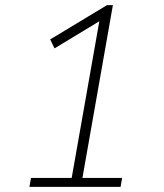

<svg xmlns="http://www.w3.org/2000/svg" viewBox="-20 -730 640 750"><path d="M95 0 101 -35H260L368 -647L193 -541L176 -576L398 -710H421L302 -35H457L451 0Z"/></svg>

Font: Livvic ExtraLight
Style: Italic
Weight: 275
Italic angle: -10°
Designer: Jacques Le Bailly, Baron von Fonthausen
Version: Version 1.001; ttfautohint (v1.8.2)